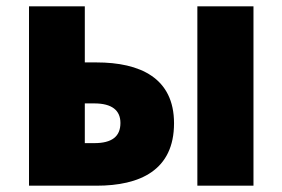

<svg xmlns="http://www.w3.org/2000/svg" viewBox="-20 -589 896 609"><path d="M72 0H286C424 0 532 -49 532 -198C532 -342 424 -391 286 -391H249V-569H72ZM249 -135V-261H279C335 -261 362 -239 362 -199C362 -156 335 -135 279 -135ZM606 0H784V-569H606Z"/></svg>

Font: Noto Sans CJK JP Black
Style: Regular
Weight: 900
Designer: Ryoko NISHIZUKA (kana & ideographs); Paul D. Hunt (Latin, Greek & Cyrillic); Wenlong ZHANG (bopomofo); Sandoll Communica
Foundry: Adobe Systems Incorporated
Version: Version 1.004;PS 1.004;hotconv 1.0.82;makeotf.lib2.5.63406